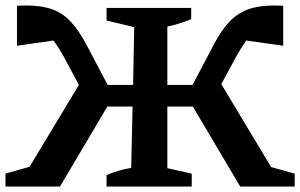

<svg xmlns="http://www.w3.org/2000/svg" viewBox="-26 -681 1096 701"><path d="M193 0H-6V-47L82 -72L262 -371L203 -481Q186 -511 169 -533L36 -514V-660Q55 -661 71 -661Q127 -661 166 -646.5Q205 -632 233.5 -600.5Q262 -569 288 -521L367 -371H460L464 -582L363 -606V-652H672V-611Q649 -602 629 -595.5Q609 -589 585 -584V-371H677L756 -521Q782 -570 811 -601Q840 -632 879 -646.5Q918 -661 974 -661Q989 -661 1008 -660V-514L873 -533Q857 -511 840 -481L782 -374L964 -71L1050 -47V0H851L678 -292H585V-67L674 -47V0H363V-42Q388 -52 408.5 -58Q429 -64 453 -68L458 -292H366Z"/></svg>

Font: Piazzolla SC SemiBold
Style: Regular
Weight: 600
Designer: Juan Pablo del Peral
Foundry: Huerta Tipografica
Version: Version 1.330